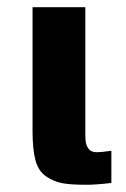

<svg xmlns="http://www.w3.org/2000/svg" viewBox="-20 -504 348 531"><path d="M288 2V-87C269.3 -84.3 255.7 -83 247 -83C226.3 -83 216 -97.7 216 -127V-484H70V-141C70 -107.7 72.7 -81 78 -61C83.3 -41 93 -26.2 107 -16.5C121 -6.8 135.8 -0.5 151.5 2.5C167.2 5.5 189.3 7 218 7C236.7 7 260 5.3 288 2Z"/></svg>

Font: Play
Style: Bold
Weight: 700
Designer: Jonas Hecksher
Foundry: Jonas Hecksher, Playtypeª, e-types AS
Version: Version 1.002